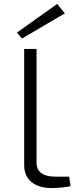

<svg xmlns="http://www.w3.org/2000/svg" viewBox="-20 -949 416 977"><path d="M310 -881 271 -929 66 -783 92 -753ZM166 -700H103V-108C103 -33 158 8 243 8C270 8 319 4 339 -2L332 -50H262C200 -50 166 -74 166 -120Z"/></svg>

Font: Exo 2 Light Expanded
Style: Regular
Weight: 300
Width: 7
Designer: Natanael Gama
Version: Version 1.001;PS 001.001;hotconv 1.0.70;makeotf.lib2.5.58329